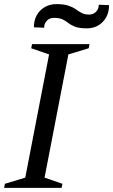

<svg xmlns="http://www.w3.org/2000/svg" viewBox="-46 -915 551 935"><path d="M-26 0 -22 -20 77 -50 193 -650 106 -680 110 -700H390L386 -680L287 -650L171 -50L258 -20L254 0ZM119 -782Q119 -816 133 -841Q147 -866 172 -880.5Q197 -895 229 -895Q265 -895 287 -887.5Q309 -880 323.5 -869.5Q338 -859 352.5 -851.5Q367 -844 388 -844Q408 -844 421.5 -857.5Q435 -871 435 -892L485 -890Q485 -840 454.5 -808.5Q424 -777 377 -777Q340 -777 320.5 -784.5Q301 -792 287.5 -802.5Q274 -813 259 -820.5Q244 -828 216 -828Q196 -828 182.5 -814.5Q169 -801 169 -780Z"/></svg>

Font: Wittgenstein
Style: Italic
Weight: 400
Italic angle: -11°
Designer: Jörg Drees
Foundry: Jörg Drees
Version: Version 1.500